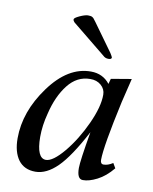

<svg xmlns="http://www.w3.org/2000/svg" viewBox="-77 -712 620 780"><g transform="rotate(10 233.0 -321.5)"><path d="M276.9 -399.9Q222.7 -399.9 185.5 -352.5Q148.4 -305.2 130.9 -231.9Q117.2 -180.7 117.2 -132.8Q117.7 -45.4 155.8 -44.9Q184.6 -44.9 229.5 -98.6Q273.9 -152.3 307.1 -224.6Q340.3 -296.9 339.8 -346.2Q339.8 -369.1 321.8 -384.8Q303.7 -400.4 276.9 -399.9ZM390.1 -66.9Q408.2 -66.9 428.2 -80.1L439.9 -60.1Q410.2 -23.9 376.5 -6.8Q342.8 10.3 317.9 9.8Q293.9 9.8 293.9 -36.1Q293.9 -64.9 314.9 -187Q257.8 -79.1 212.9 -34.7Q168 9.8 122.1 9.8Q76.2 9.8 51.8 -22.5Q27.8 -55.2 27.8 -111.8Q27.8 -221.7 104 -326.2Q180.2 -430.7 274.9 -430.2Q323.7 -430.2 353 -393.1L358.9 -415L442.9 -429.2L418.9 -330.1Q377 -139.2 377 -84Q377 -66.9 390.1 -66.9ZM222.7 -652.8Q235.4 -652.8 240.2 -649.9Q245.1 -647 246.6 -645Q248 -643.1 256.8 -631.8L338.9 -518.1Q347.7 -503.9 348.1 -501Q348.1 -493.2 335 -493.2Q321.8 -493.2 313 -502L173.8 -615.2Q168 -621.1 168 -627Q168 -632.8 189 -642.6Q210 -652.3 222.7 -652.8Z"/></g></svg>

Font: Unna-Italic
Style: Italic
Weight: 400
Italic angle: -8°
Designer: Jorge de Buen U.
Foundry: Omnibus-Type
Version: Version 2.006;PS 002.006;hotconv 1.0.70;makeotf.lib2.5.58329